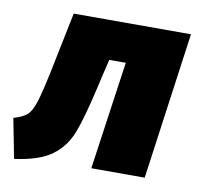

<svg xmlns="http://www.w3.org/2000/svg" viewBox="-89 -603 711 687"><g transform="rotate(10 266.0 -259.5)"><path d="M477 0H283L339 -393H279L264 -330L257 -299Q229 -176 207.5 -120Q186 -64 140.5 -30.5Q95 3 5 15L-23 -129Q11 -139 26 -152.5Q41 -166 52.5 -201.5Q64 -237 82 -324L125 -534H551Z"/></g></svg>

Font: Fira Sans Black
Style: Italic
Weight: 900
Italic angle: -8°
Designer: Carrois Corporate & Edenspiekermann AG
Foundry: Carrois Corporate GbR & Edenspiekermann AG
Version: Version 4.203